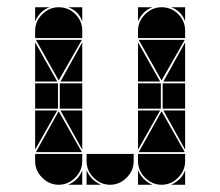

<svg xmlns="http://www.w3.org/2000/svg" viewBox="-20 -512 608 530"><path d="M142 -492Q169 -492 188 -473Q207 -454 207 -427V-407H77V-427Q77 -453 96.5 -472.5Q116 -492 142 -492ZM426 -492Q453 -492 472 -473Q491 -454 491 -427V-407H361V-427Q361 -453 380.5 -472.5Q400 -492 426 -492ZM426 -2Q400 -2 380.5 -21.5Q361 -41 361 -67V-87H491V-67Q491 -41 471.5 -21.5Q452 -2 426 -2ZM142 -2Q116 -2 96.5 -21.5Q77 -41 77 -67V-87H207V-67Q207 -41 187.5 -21.5Q168 -2 142 -2ZM284 -2Q258 -2 238.5 -21.5Q219 -41 219 -67V-87H349V-67Q349 -41 329.5 -21.5Q310 -2 284 -2ZM363 -92 426 -205 490 -92ZM79 -92 142 -205 206 -92ZM206 -402 142 -290 79 -402ZM490 -402 426 -290 363 -402ZM424 -212H361V-282H424ZM140 -212H77V-282H140ZM491 -212H429V-282H491ZM207 -212H145V-282H207ZM77 -287V-395L138 -287ZM361 -287V-395L422 -287ZM361 -207H422L361 -99ZM77 -207H138L77 -99ZM207 -287H147L207 -395ZM491 -207V-99L431 -207ZM207 -207V-99L147 -207ZM491 -287H431L491 -395ZM219 -42Q231 -14 259 -2H219ZM361 -42Q373 -14 401 -2H361ZM361 -492H401Q387 -487 377 -477Q367 -467 361 -453ZM77 -492H117Q103 -487 93 -477Q83 -467 77 -453ZM168 -2Q182 -8 192 -18Q202 -28 207 -42V-2ZM452 -2Q466 -8 476 -18Q486 -28 491 -42V-2ZM491 -492V-453Q481 -482 452 -492ZM207 -492V-453Q197 -482 168 -492Z"/></svg>

Font: CAT DyFa
Style: Regular
Weight: 400
Designer: Peter Wiegel
Foundry: Peter Wiegel
Version: Version 1.001; ttfautohint (v1.3)